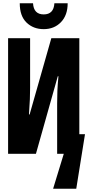

<svg xmlns="http://www.w3.org/2000/svg" viewBox="-20 -950 545 1186"><path d="M398 -930H316Q312 -861 250 -861Q188 -861 184 -930H102Q102 -851 144 -810.5Q186 -770 250 -770Q315 -770 356.5 -813Q398 -856 398 -930ZM451 216 505 -121H470V-714H297L163 -243H159Q163 -297 164.5 -337Q166 -377 166 -408V-714H30V0H202L337 -479H341Q336 -426 334.5 -389Q333 -352 333 -311V0H374L308 216Z"/></svg>

Font: Noto Sans Mono UI Condensed ExtraBold
Style: Regular
Weight: 800
Width: 3
Designer: Monotype Design team
Foundry: Monotype Imaging Inc.
Version: 1.000